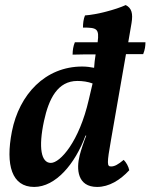

<svg xmlns="http://www.w3.org/2000/svg" viewBox="-20 -730 595 759"><path d="M478 -516H546C553 -533 555 -549 555 -563H487L500 -639C506 -676 501 -698 477 -710C438 -692 362 -672 316 -669C310 -655 308 -637 308 -621C363 -621 373 -617 366 -563H276C270 -549 267 -532 267 -514C295 -515 326 -515 358 -515C355 -496 353 -479 352 -462C337 -465 321 -467 305 -467C159 -467 56 -357 27 -210C1 -77 27 9 115 9C200 9 277 -82 318 -194H321C312 -172 300 -136 295 -116C281 -61 286 9 364 9C411 9 455 -18 491 -57C488 -72 479 -88 469 -98C446 -79 433 -72 419 -72C403 -72 402 -82 419 -178ZM181 -86C143 -86 131 -145 154 -252C173 -340 208 -410 286 -410C306 -410 328 -407 346 -400L331 -336C293 -170 218 -86 181 -86Z"/></svg>

Font: Vollkorn Semibold
Style: Italic
Weight: 600
Italic angle: -11°
Designer: Friedrich Althausen
Foundry: Friedrich Althausen
Version: Version 4.015;PS 004.015;hotconv 1.0.88;makeotf.lib2.5.64775